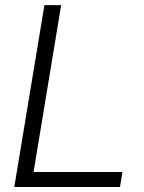

<svg xmlns="http://www.w3.org/2000/svg" viewBox="-20 -748 575 768"><path d="M37.1 0 157.7 -727.5H224.6L114.3 -60.1H469.7L460 0Z"/></svg>

Font: Inter 28pt Light
Style: Italic
Weight: 300
Italic angle: -9.3988°
Designer: Rasmus Andersson
Foundry: rsms
Version: Version 4.001;git-66647c0bb